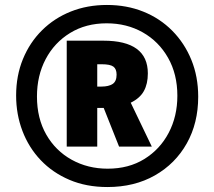

<svg xmlns="http://www.w3.org/2000/svg" viewBox="-20 -744 864 774"><path d="M413 10Q328 10 260 -19Q192 -48 144 -98.5Q96 -149 70.5 -216Q45 -283 45 -359Q45 -439 72.5 -506Q100 -573 149.5 -622Q199 -671 265.5 -697.5Q332 -724 411 -724Q491 -724 558 -697Q625 -670 674.5 -620Q724 -570 751.5 -502.5Q779 -435 779 -354Q779 -248 733 -166Q687 -84 604.5 -37Q522 10 413 10ZM414 -64Q499 -64 562 -103Q625 -142 660 -208.5Q695 -275 695 -358Q695 -445 657.5 -511Q620 -577 555.5 -613.5Q491 -650 410 -650Q326 -650 262.5 -611Q199 -572 164 -505.5Q129 -439 129 -355Q129 -267 166.5 -201.5Q204 -136 269 -100Q334 -64 414 -64ZM249 -153V-580H397Q576 -580 576 -448Q576 -406 560 -377Q544 -348 507 -330L592 -153H460L398 -309H372V-153ZM389 -395Q418 -395 434 -405.5Q450 -416 450 -443Q450 -466 437 -475.5Q424 -485 390 -485H372V-395Z"/></svg>

Font: Noto Sans Thai Looped ExtraCondensed Black
Style: Regular
Weight: 900
Width: 2
Designer: Sasikarn Vongin, Ben Mitchell
Foundry: The Fontpad Ltd
Version: Version 1.001; ttfautohint (v1.8.4.7-5d5b)